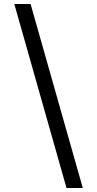

<svg xmlns="http://www.w3.org/2000/svg" viewBox="-20 -812 489 967"><path d="M52 -792H134L397 135H315Z"/></svg>

Font: hexlkannada05
Style: Book
Weight: 400
Designer: Jelle Bosma - Monotype Design Team
Foundry: Monotype Imaging Inc.
Version: Version 2.003